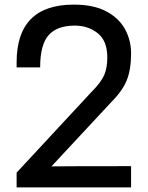

<svg xmlns="http://www.w3.org/2000/svg" viewBox="-20 -812 640 832"><path d="M548 0H52V-64L376 -413Q417 -454 431 -485.5Q445 -517 445 -563Q445 -635 403.5 -668Q362 -701 304 -701Q227 -701 190.5 -659.5Q154 -618 154 -520H52V-542Q52 -792 300 -792Q386 -792 441 -762.5Q496 -733 522 -685Q548 -637 548 -581Q548 -510 529 -463.5Q510 -417 459 -366L203 -91Q275 -92 548 -92Z"/></svg>

Font: Tanohe Sans Medium
Style: Regular
Weight: 500
Designer: Village Type and Design LLC
Foundry: Cooper Hewitt Smithsonian Design Museum
Version: Version 1.00;September 29, 2021;FontCreator 13.0.0.2655 64-b